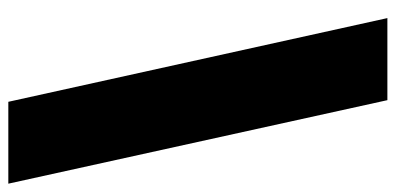

<svg xmlns="http://www.w3.org/2000/svg" viewBox="-267 -579 960 466"><g transform="rotate(90 213.0 -346.0)"><path d="M23.9 -806.2H223.1L425.8 113.8H227.1Z"/></g></svg>

Font: Trueno UltraBlack
Style: Italic
Weight: 950
Designer: Julieta Ulanovsky
Foundry: Julieta Ulanovsky
Version: Version 3.001b | FøM Fix